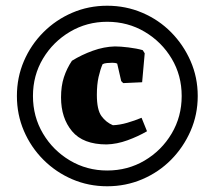

<svg xmlns="http://www.w3.org/2000/svg" viewBox="-20 -639 748 670"><path d="M354 11Q289 11 232 -13.5Q175 -38 131.5 -81.5Q88 -125 63.5 -182Q39 -239 39 -304Q39 -369 63.5 -426Q88 -483 131.5 -526.5Q175 -570 232 -594.5Q289 -619 354 -619Q419 -619 476.5 -594.5Q534 -570 577 -526.5Q620 -483 645 -426Q670 -369 670 -304Q670 -239 645 -182Q620 -125 577 -81.5Q534 -38 476.5 -13.5Q419 11 354 11ZM354 -44Q426 -44 485 -79Q544 -114 579 -173Q614 -232 614 -304Q614 -376 579 -434.5Q544 -493 485 -528Q426 -563 354 -563Q283 -563 224 -528Q165 -493 130 -434.5Q95 -376 95 -304Q95 -232 130 -173Q165 -114 224 -79Q283 -44 354 -44ZM352 -135Q270 -135 231.5 -181Q193 -227 193 -299Q193 -339 203 -369.5Q213 -400 231 -427Q265 -448 304 -462Q343 -476 381 -477Q400 -477 428.5 -473.5Q457 -470 478 -464L485 -453L476 -352L410 -349L403 -356L389 -417Q383 -420 372 -420Q363 -420 353 -419Q343 -418 338 -415Q330 -397 324 -370.5Q318 -344 318 -308Q318 -256 334 -234Q350 -212 374 -202Q398 -203 424 -210.5Q450 -218 474 -228L493 -181Q462 -163 425 -149.5Q388 -136 352 -135Z"/></svg>

Font: Labrada ExtraBold
Style: Regular
Weight: 800
Designer: Mercedes Jáuregui
Foundry: Omnibus-Type Team
Version: Version 1.000; ttfautohint (v1.8.4.7-5d5b)